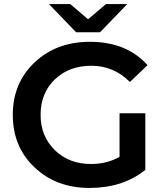

<svg xmlns="http://www.w3.org/2000/svg" viewBox="-20 -916 811 946"><path d="M421 10Q257 10 150 -91.5Q43 -193 43 -350Q43 -507 150.5 -608.5Q258 -710 423 -710Q604 -710 707 -595L620 -512Q541 -592 430 -592Q320 -592 250 -524.5Q180 -457 180 -350Q180 -245 250 -176.5Q320 -108 428 -108Q507 -108 569 -143V-358H696V-79Q586 10 421 10ZM221 -896H326L414 -821L502 -896H607L473 -757H355Z"/></svg>

Font: Belfius21
Style: Bold
Weight: 700
Designer: Montserrat's base design by Julieta Ulanovsky, modified by Coast SPRL for Belfius Bank NV.
Foundry: Montserrat's base design by Julieta Ulanovsky, modified by Coast SPRL for Belfius Bank NV.
Version: Version 2.000;FEAKit 1.0